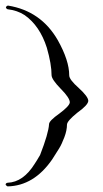

<svg xmlns="http://www.w3.org/2000/svg" viewBox="-20 -596 369 685"><path d="M7 69Q1 66 0 62Q1 57 7 56Q63 54 104 -12Q112 -24 123 -43Q153 -120 155 -153Q155 -165 192 -191Q227 -217 229 -230Q230 -246 196 -280Q165 -312 164 -327Q164 -367 147 -426Q122 -504 68 -542Q42 -559 7 -563Q2 -565 1 -570Q4 -576 9 -576Q126 -557 186 -453Q227 -380 227 -327Q227 -312 261 -282Q295 -251 295 -236Q294 -221 256 -194Q220 -165 219 -152Q219 -131 209.5 -106Q200 -81 191 -66.5Q182 -52 166 -27Q101 67 7 69Z"/></svg>

Font: Maria
Style: Christmas
Weight: 400
Designer: Muhammad Yoni
Version: Version 001.000